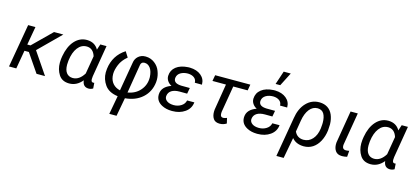

<svg xmlns="http://www.w3.org/2000/svg" viewBox="-74 -1403 4918 2260"><g transform="rotate(15 2385.0 -272.5)"><path d="M357.4 0H460.9L279.3 -267.6L542.5 -528.3H429.2L202.1 -304.7H163.1L202.6 -528.3H113.8L22 0H110.8L149.9 -225.1H203.6Z M993.2 -528.3 970.2 -459C941.4 -510.3 896 -536.6 833.5 -538.6C831.5 -538.6 829.6 -538.6 827.6 -538.6C770 -538.6 720.7 -515.6 679.2 -469.7C638.2 -423.8 610.4 -360.4 596.2 -279.3L590.8 -242.7C589.4 -227.5 588.4 -212.9 588.4 -198.7C588.4 -143.6 601.6 -95.2 628.4 -53.7C654.8 -12.2 696.3 9.3 753.4 10.3C754.9 10.3 756.3 10.3 757.8 10.3C818.4 10.3 870.6 -16.6 914.6 -70.3C919.9 -18.6 945.3 7.8 990.7 9.3C991.2 9.3 991.7 9.3 992.7 9.3C1011.7 9.3 1029.8 4.4 1046.4 -5.9L1041.5 -73.7L1033.7 -72.3H1025.4C1011.7 -72.8 1003.9 -82.5 1002.4 -100.6C1002 -103.5 1002 -107.4 1002 -111.8C1002 -120.1 1002.4 -130.4 1004.4 -143.1L1068.8 -528.3ZM680.7 -251C689 -317.4 708 -369.6 736.8 -407.2C766.1 -445.3 801.8 -463.9 845.2 -463.9C846.7 -463.9 848.6 -463.9 850.6 -463.9C900.9 -461.4 935.1 -431.2 953.1 -373L916 -153.8C878.4 -92.8 833.5 -62.5 781.2 -62.5C780.3 -62.5 779.8 -62.5 778.8 -62.5C712.4 -64 677.2 -114.7 677.2 -194.3C677.2 -196.8 677.2 -198.7 677.2 -201.2L679.7 -240.7Z M1306.6 233.4H1395L1436.5 8.3C1521 1.5 1591.3 -26.4 1646.5 -75.7C1701.7 -125 1733.9 -189.5 1742.7 -269C1743.7 -279.3 1744.1 -289.1 1744.1 -299.3C1744.1 -332.5 1737.8 -366.7 1724.1 -402.3C1710.9 -438 1688.5 -468.3 1656.7 -492.2C1625 -516.1 1588.9 -528.8 1547.9 -529.3C1546.9 -529.3 1545.9 -529.3 1544.4 -529.3C1510.3 -529.3 1481.4 -519 1458 -498.5C1434.6 -478 1420.9 -451.2 1416.5 -417.5L1356.4 -66.4C1285.6 -82 1240.2 -131.3 1231 -201.7C1229.5 -211.9 1229 -222.2 1229 -232.4C1229 -266.1 1237.8 -304.2 1255.4 -346.7C1272.9 -389.2 1302.7 -427.7 1344.7 -462.4L1302.7 -528.8C1210.4 -470.2 1156.2 -381.3 1143.1 -272C1141.1 -256.8 1140.1 -241.7 1140.1 -227.5C1140.1 -171.9 1156.7 -121.1 1189.5 -75.2C1222.2 -29.8 1275.4 -2 1348.1 7.3ZM1507.3 -420.4C1513.2 -441.4 1525.9 -452.6 1545.4 -454.1C1548.3 -454.1 1551.3 -454.6 1553.7 -454.6C1582 -454.6 1605.5 -441.4 1624.5 -415.5C1643.1 -389.6 1653.3 -354 1655.8 -307.6C1655.8 -304.7 1655.8 -301.8 1655.8 -298.8C1655.8 -240.7 1637.2 -189.5 1599.6 -146C1562 -102.1 1511.7 -75.2 1448.7 -64.9Z M2130.4 -233.4 2143.6 -305.7 2040 -306.2C1978 -308.1 1946.8 -329.1 1946.8 -369.1C1946.8 -372.6 1947.3 -376.5 1947.8 -380.4C1951.7 -406.7 1965.8 -427.2 1990.7 -442.4C2015.6 -457 2045.4 -464.4 2080.6 -464.4C2145 -462.4 2184.1 -429.7 2184.1 -383.3C2184.1 -382.3 2184.1 -381.8 2184.1 -380.9L2271 -380.4C2271 -381.8 2271 -382.8 2271 -384.3C2271 -428.2 2253.9 -464.4 2219.7 -492.7C2185.5 -521 2140.1 -536.1 2083.5 -537.6L2061.5 -537.1C2000.5 -533.7 1952.1 -518.1 1916.5 -490.2C1880.9 -461.9 1862.3 -425.3 1860.4 -379.9C1860.4 -377.9 1860.4 -376 1860.4 -373.5C1860.4 -335 1885.3 -295.9 1928.2 -273.9C1853 -247.1 1814 -204.1 1810.5 -144C1810.5 -140.6 1810.1 -137.7 1810.1 -134.3C1810.1 -83 1835.4 -43.9 1885.7 -17.6C1919.4 0 1959 9.3 2004.4 9.8C2007.8 9.8 2010.7 9.8 2014.2 9.8C2073.7 9.8 2124.5 -4.9 2167 -34.7C2209.5 -64.5 2233.4 -105 2238.8 -156.2L2150.4 -155.8C2145 -127.4 2128.9 -104.5 2102.1 -87.4C2075.2 -70.3 2044.9 -62 2011.7 -62C2010.3 -62 2009.3 -62 2007.8 -62C1973.1 -63 1946.8 -70.3 1927.7 -84.5C1908.7 -98.6 1899.4 -115.7 1899.4 -135.7C1899.4 -138.7 1899.4 -141.6 1899.9 -144.5C1906.2 -202.6 1957.5 -233.9 2038.1 -233.9Z M2821.3 -528.3H2392.6L2379.4 -455.1H2543.9L2491.7 -136.2C2490.7 -126.5 2490.2 -117.7 2490.2 -108.9C2490.2 -74.7 2498 -46.4 2513.2 -24.4C2528.3 -2.4 2553.2 8.8 2588.4 9.3C2588.9 9.3 2589.4 9.3 2590.3 9.3C2619.6 9.3 2647 1.5 2672.4 -14.6L2657.7 -79.1C2638.7 -71.8 2623.5 -67.9 2612.8 -67.9C2589.4 -67.9 2577.6 -81.5 2577.6 -108.9L2578.1 -130.9L2632.8 -455.1H2808.6Z M3106.4 -613.3H3163.1L3247.1 -777.8H3161.1ZM3168.9 -233.4 3182.1 -305.7 3078.6 -306.2C3016.6 -308.1 2985.4 -329.1 2985.4 -369.1C2985.4 -372.6 2985.8 -376.5 2986.3 -380.4C2990.2 -406.7 3004.4 -427.2 3029.3 -442.4C3054.2 -457 3084 -464.4 3119.1 -464.4C3183.6 -462.4 3222.7 -429.7 3222.7 -383.3C3222.7 -382.3 3222.7 -381.8 3222.7 -380.9L3309.6 -380.4C3309.6 -381.8 3309.6 -382.8 3309.6 -384.3C3309.6 -428.2 3292.5 -464.4 3258.3 -492.7C3224.1 -521 3178.7 -536.1 3122.1 -537.6L3100.1 -537.1C3039.1 -533.7 2990.7 -518.1 2955.1 -490.2C2919.4 -461.9 2900.9 -425.3 2898.9 -379.9C2898.9 -377.9 2898.9 -376 2898.9 -373.5C2898.9 -335 2923.8 -295.9 2966.8 -273.9C2891.6 -247.1 2852.5 -204.1 2849.1 -144C2849.1 -140.6 2848.6 -137.7 2848.6 -134.3C2848.6 -83 2874 -43.9 2924.3 -17.6C2958 0 2997.6 9.3 3043 9.8C3046.4 9.8 3049.3 9.8 3052.7 9.8C3112.3 9.8 3163.1 -4.9 3205.6 -34.7C3248 -64.5 3272 -105 3277.3 -156.2L3189 -155.8C3183.6 -127.4 3167.5 -104.5 3140.6 -87.4C3113.8 -70.3 3083.5 -62 3050.3 -62C3048.8 -62 3047.9 -62 3046.4 -62C3011.7 -63 2985.4 -70.3 2966.3 -84.5C2947.3 -98.6 2938 -115.7 2938 -135.7C2938 -138.7 2938 -141.6 2938.5 -144.5C2944.8 -202.6 2996.1 -233.9 3076.7 -233.9Z M3334.5 203.1H3423.3L3470.7 -51.3C3502.9 -11.7 3549.8 8.8 3610.8 10.3C3612.3 10.3 3613.3 10.3 3614.7 10.3C3655.3 10.3 3691.4 0 3723.6 -20.5C3755.9 -41.5 3782.7 -71.8 3803.7 -111.3C3824.7 -150.9 3837.9 -195.3 3844.2 -244.6C3846.7 -273.4 3848.1 -296.9 3848.1 -315.9C3848.1 -317.9 3848.1 -319.8 3848.1 -321.8C3847.2 -363.3 3839.4 -400.4 3825.2 -434.1C3796.4 -500.5 3741.7 -536.1 3667 -538.1C3665 -538.1 3662.6 -538.1 3660.6 -538.1C3599.1 -538.1 3546.4 -515.6 3502.9 -470.2C3456.5 -422.9 3428.7 -354.5 3417.5 -281.7ZM3505.4 -272.9C3515.1 -332.5 3533.7 -379.4 3560.5 -413.6C3587.9 -447.8 3620.6 -464.8 3659.2 -464.8C3660.2 -464.8 3660.6 -464.8 3661.6 -464.8C3697.3 -463.4 3722.7 -449.2 3737.8 -422.4C3752.9 -395.5 3760.7 -360.4 3760.7 -316.4C3760.7 -310.1 3760.7 -303.7 3760.3 -297.4L3755.9 -245.1C3748.5 -189.9 3730.5 -145.5 3701.2 -112.8C3671.9 -80.1 3635.7 -63.5 3592.8 -63.5C3591.3 -63.5 3590.3 -63.5 3588.9 -63.5C3539.1 -64.9 3503.4 -88.4 3482.4 -134.3Z M4043 -528.3 3977.1 -134.8C3976.6 -127 3976.1 -119.6 3976.1 -112.3C3976.1 -79.6 3983.9 -52.2 4000 -29.8C4016.1 -7.3 4041.5 4.4 4076.7 4.9C4078.6 4.9 4080.6 4.9 4082.5 4.9C4101.1 4.9 4120.6 2.4 4141.6 -2.9L4147.5 -77.1C4130.4 -73.7 4116.7 -72.3 4105.5 -72.3C4079.6 -73.2 4065.9 -85.9 4064 -109.9C4063.5 -112.8 4063.5 -115.7 4063.5 -118.7C4063.5 -123.5 4064 -128.4 4064.5 -133.3L4130.9 -528.3Z M4666 -528.3 4643.1 -459C4614.3 -510.3 4568.8 -536.6 4506.3 -538.6C4504.4 -538.6 4502.4 -538.6 4500.5 -538.6C4442.9 -538.6 4393.6 -515.6 4352.1 -469.7C4311 -423.8 4283.2 -360.4 4269 -279.3L4263.7 -242.7C4262.2 -227.5 4261.2 -212.9 4261.2 -198.7C4261.2 -143.6 4274.4 -95.2 4301.3 -53.7C4327.6 -12.2 4369.1 9.3 4426.3 10.3C4427.7 10.3 4429.2 10.3 4430.7 10.3C4491.2 10.3 4543.5 -16.6 4587.4 -70.3C4592.8 -18.6 4618.2 7.8 4663.6 9.3C4664.1 9.3 4664.6 9.3 4665.5 9.3C4684.6 9.3 4702.6 4.4 4719.2 -5.9L4714.4 -73.7L4706.5 -72.3H4698.2C4684.6 -72.8 4676.8 -82.5 4675.3 -100.6C4674.8 -103.5 4674.8 -107.4 4674.8 -111.8C4674.8 -120.1 4675.3 -130.4 4677.2 -143.1L4741.7 -528.3ZM4353.5 -251C4361.8 -317.4 4380.9 -369.6 4409.7 -407.2C4439 -445.3 4474.6 -463.9 4518.1 -463.9C4519.5 -463.9 4521.5 -463.9 4523.4 -463.9C4573.7 -461.4 4607.9 -431.2 4626 -373L4588.9 -153.8C4551.3 -92.8 4506.3 -62.5 4454.1 -62.5C4453.1 -62.5 4452.6 -62.5 4451.7 -62.5C4385.3 -64 4350.1 -114.7 4350.1 -194.3C4350.1 -196.8 4350.1 -198.7 4350.1 -201.2L4352.5 -240.7Z"/></g></svg>

Font: Roboto
Style: Italic
Weight: 400
Italic angle: -12°
Designer: Google
Version: Version 2.137; 2017